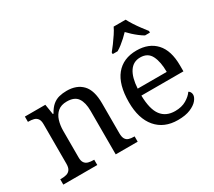

<svg xmlns="http://www.w3.org/2000/svg" viewBox="-142 -1036 1465 1317"><g transform="rotate(-30 590.0 -378.0)"><path d="M28 0V-42H36Q59 -42 77.5 -47Q96 -52 107 -67.5Q118 -83 118 -114V-426Q118 -456 107 -470.5Q96 -485 78 -489.5Q60 -494 38 -494H33V-536H195L208 -455H213Q234 -493 257.5 -512.5Q281 -532 309 -539Q337 -546 369 -546Q448 -546 492.5 -499.5Q537 -453 537 -350V-114Q537 -83 546.5 -67.5Q556 -52 573 -47Q590 -42 612 -42H617V0H443V-345Q443 -410 418.5 -446Q394 -482 333 -482Q288 -482 261.5 -459.5Q235 -437 223.5 -400Q212 -363 212 -320V-109Q212 -80 223 -65.5Q234 -51 252 -46.5Q270 -42 292 -42H297V0Z M932 10Q823 10 761.5 -62Q700 -134 700 -264Q700 -404 758 -475Q816 -546 922 -546Q1019 -546 1074.5 -486Q1130 -426 1130 -307V-261H797Q799 -152 836.5 -102.5Q874 -53 946 -53Q998 -53 1034.5 -74.5Q1071 -96 1089 -123Q1096 -120 1102 -111Q1108 -102 1108 -89Q1108 -69 1089 -46Q1070 -23 1031 -6.5Q992 10 932 10ZM1029 -315Q1029 -395 1004.5 -443.5Q980 -492 920 -492Q865 -492 834.5 -446.5Q804 -401 799 -315ZM769 -619Q785 -638 804 -664Q823 -690 841 -717Q859 -744 869 -766H964Q975 -744 992.5 -717Q1010 -690 1029.5 -664Q1049 -638 1064 -619V-606H1025Q1006 -617 986.5 -632Q967 -647 949 -663.5Q931 -680 916 -696Q901 -680 883 -663.5Q865 -647 846 -632Q827 -617 808 -606H769Z"/></g></svg>

Font: Noto Serif Georgian
Style: Regular
Weight: 400
Designer: Monotype Design Team, Akaki Razmadze
Foundry: Google LLC
Version: Version 2.002